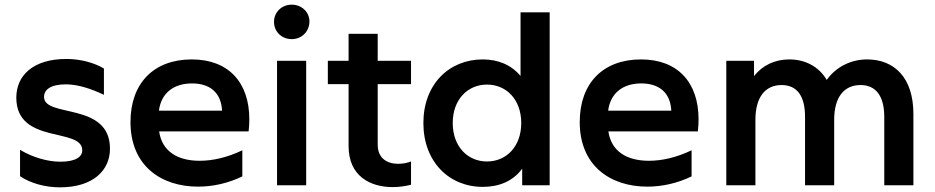

<svg xmlns="http://www.w3.org/2000/svg" viewBox="-20 -795 4011 824"><path d="M237 9C380 9 452 -64 452 -157C452 -359 169 -288 169 -379C169 -410 197 -433 263 -433C314 -433 372 -414 426 -388V-501C386 -525 327 -542 265 -542C121 -542 50 -470 50 -376C50 -173 333 -250 333 -150C333 -122 305 -101 239 -101C185 -101 121 -119 66 -152V-39C111 -8 175 9 237 9Z M830 6C895 6 960 -9 1020 -38V-150C955 -119 893 -105 837 -105C740 -105 675 -147 663 -231H1047C1049 -249 1050 -266 1050 -283C1050 -441 961 -540 803 -540C640 -540 540 -438 540 -271C540 -84 671 6 830 6ZM933 -320H662C672 -398 728 -437 804 -437C877 -437 929 -401 933 -320Z M1169 0H1294V-534H1169ZM1232 -627C1275 -627 1308 -660 1308 -703C1308 -743 1275 -775 1232 -775C1189 -775 1156 -743 1156 -701C1156 -659 1189 -627 1232 -627Z M1744 -2V-102C1726 -95 1707 -92 1689 -92C1642 -92 1601 -115 1601 -174V-434H1744V-534H1601V-650H1476V-534H1387V-434H1476V-168C1476 -39 1569 8 1666 8C1692 8 1719 4 1744 -2Z M2052 7C2123 7 2182 -18 2221 -71V0H2339V-742H2214V-469C2174 -517 2117 -540 2052 -540C1907 -540 1797 -433 1797 -267C1797 -101 1907 7 2052 7ZM2070 -102C1987 -102 1923 -166 1923 -267C1923 -368 1987 -432 2070 -432C2153 -432 2217 -368 2217 -267C2217 -166 2153 -102 2070 -102Z M2758 6C2823 6 2888 -9 2948 -38V-150C2883 -119 2821 -105 2765 -105C2668 -105 2603 -147 2591 -231H2975C2977 -249 2978 -266 2978 -283C2978 -441 2889 -540 2731 -540C2568 -540 2468 -438 2468 -271C2468 -84 2599 6 2758 6ZM2861 -320H2590C2600 -398 2656 -437 2732 -437C2805 -437 2857 -401 2861 -320Z M3701 -540C3636 -540 3570 -511 3528 -452C3494 -510 3435 -540 3367 -540C3306 -540 3252 -515 3216 -468V-534H3097V0H3222V-281C3222 -379 3265 -430 3334 -430C3401 -430 3435 -383 3435 -293V0H3560V-281C3560 -380 3604 -430 3673 -430C3739 -430 3775 -383 3775 -293V0H3900V-306C3900 -462 3818 -540 3701 -540Z"/></svg>

Font: Chess Sans SemiBold
Style: Regular
Weight: 600
Designer: Wolf Bōese
Foundry: Wolf Bōese
Version: Version 7.223;Glyphs 3.3 (3306)